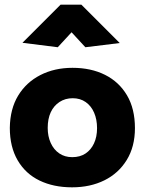

<svg xmlns="http://www.w3.org/2000/svg" viewBox="-20 -790 619 821"><path d="M288 11Q209 11 149 -18Q89 -47 55.5 -104.5Q22 -162 22 -243Q23 -324 57.5 -381Q92 -438 152.5 -469Q213 -500 290 -500Q369 -500 429 -470Q489 -440 523 -382.5Q557 -325 557 -242Q557 -163 522 -106Q487 -49 426.5 -19Q366 11 288 11ZM289 -118Q322 -118 345.5 -133.5Q369 -149 382 -177Q395 -205 395 -242Q395 -279 382.5 -308Q370 -337 346.5 -353.5Q323 -370 291 -370Q259 -370 234.5 -354Q210 -338 197 -310Q184 -282 184 -243Q184 -207 197 -178.5Q210 -150 233.5 -134Q257 -118 289 -118ZM286 -652 345 -588 492 -606 328 -770H239L76 -607L227 -588Z"/></svg>

Font: Catamaran Thin ExtraBold
Style: Regular
Weight: 800
Version: Version 2.000